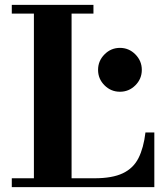

<svg xmlns="http://www.w3.org/2000/svg" viewBox="-20 -770 688 790"><path d="M383.5 -482.5Q383.5 -519.5 410 -546.2Q436.5 -573 473.5 -573Q510.5 -573 537 -546.2Q563.5 -519.5 563.5 -482.5Q563.5 -445.5 537 -419Q510.5 -392.5 473.5 -392.5Q436.5 -392.5 410 -419Q383.5 -445.5 383.5 -482.5ZM615 0H28.5V-36.5H119.5V-714H28.5V-750H364.5V-714H274.5V-36.5H369Q442 -36.5 485.2 -57Q528.5 -77.5 549.8 -119.5Q571 -161.5 578.5 -225H615Z"/></svg>

Font: Bodoni* 06pt
Style: Bold
Weight: 700
Version: Version 2.3